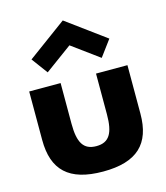

<svg xmlns="http://www.w3.org/2000/svg" viewBox="-115 -852 826 955"><g transform="rotate(-15 298.0 -375.0)"><path d="M45 -215.9C45 -60.9 122.3 14.5 298.2 14.5C473.6 14.5 550.9 -60.9 550.9 -215.9V-465.5H389.1V-255.5C389.1 -159.1 364.1 -116.4 298.2 -116.4C231.8 -116.4 206.8 -159.1 206.8 -255.5V-465.5H45ZM158.6 -533.6 297.7 -635.5 436.8 -533.6 498.2 -616.4 297.7 -763.6 97.3 -616.4Z"/></g></svg>

Font: Spartan MB ExtBd
Style: Regular
Weight: 800
Designer: Matt Bailey, Mirko Velimirovic
Foundry: Matt Bailey
Version: Version 1.005